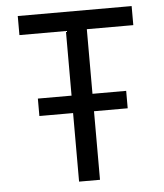

<svg xmlns="http://www.w3.org/2000/svg" viewBox="-52 -776 705 823"><g transform="rotate(-5 300.0 -365.0)"><path d="M110 -295V-370H490V-295ZM255 0V-648H55V-730H545V-648H345V0Z"/></g></svg>

Font: JetBrains Mono
Style: Regular
Weight: 400
Monospace: yes
Designer: Philipp Nurullin, Konstantin Bulenkov
Foundry: JetBrains
Version: Version 2.305